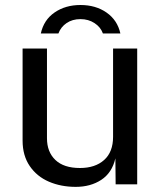

<svg xmlns="http://www.w3.org/2000/svg" viewBox="-20 -718 631 748"><path d="M68 -170V-529H163V-179.5Q163 -126 195.8 -94.8Q228.5 -63.5 291.5 -63.5Q351 -63.5 385.8 -94.8Q420.5 -126 420.5 -185V-529H514.5V0H430.5L429.5 -101Q416.5 -45 374.8 -17.5Q333 10 275 10Q217.5 10 170.5 -10.2Q123.5 -30.5 95.8 -71.2Q68 -112 68 -170ZM293.5 -643.5Q262 -643.5 239.5 -628.2Q217 -613 207.5 -587.5H139Q150.5 -640.5 192.8 -669.5Q235 -698.5 293.5 -698.5Q353 -698.5 395.2 -669Q437.5 -639.5 449 -587.5H381Q372 -612.5 348.2 -628Q324.5 -643.5 293.5 -643.5Z"/></svg>

Font: 1883 Sans
Style: Regular
Weight: 400
Designer: 1883 Sans project is a fork of Public Sans.
Version: Version 1.009